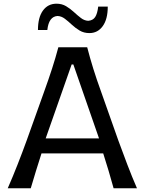

<svg xmlns="http://www.w3.org/2000/svg" viewBox="-20 -1010 778 1030"><path d="M21.5 0Q48.3 -61 74.7 -128.4Q101.1 -195.8 123 -256.3L215.8 -515.6Q241.2 -585.9 259.5 -642.6Q277.8 -699.2 293 -756.3H447.8Q462.9 -697.8 480.5 -641.4Q498 -585 523.4 -515.1L615.2 -255.4Q637.7 -193.4 663.1 -127Q688.5 -60.5 714.8 0H589.4Q577.1 -45.4 562.7 -93.3Q548.3 -141.1 533.7 -187H202.6Q187.5 -140.6 172.9 -92.8Q158.2 -44.9 145 0ZM511.2 -267.6 373.5 -664.1H364.3L225.1 -267.6ZM459.5 -832.5Q430.2 -832.5 407.5 -845.9Q384.8 -859.4 365.5 -877.4Q346.2 -895.5 327.9 -909.4Q309.6 -923.3 288.6 -924.3Q241.7 -921.4 233.9 -849.1H183.6Q183.6 -916.5 210.4 -953.4Q237.3 -990.2 283.2 -990.2Q312 -990.2 334.5 -976.8Q356.9 -963.4 376.5 -945.3Q396 -927.2 414.3 -913.3Q432.6 -899.4 453.1 -898.4Q478.5 -900.4 490.5 -918.5Q502.4 -936.5 506.8 -974.6H558.1Q558.1 -907.2 531.2 -869.9Q504.4 -832.5 459.5 -832.5Z"/></svg>

Font: Pinar DS1 Medium
Style: Regular
Weight: 500
Designer: Amin Abedi
Version: Version 3.000